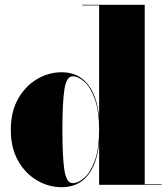

<svg xmlns="http://www.w3.org/2000/svg" viewBox="-20 -770 702 800"><path d="M653 -2.5V0H393V-174.5Q384 -86 344.8 -38Q305.5 10 237 10Q182.5 10 134 -18.5Q85.5 -47 55.2 -100.5Q25 -154 25 -229Q25 -304 55.2 -357.8Q85.5 -411.5 134 -440.2Q182.5 -469 237 -469Q305 -469 344.5 -420.5Q384 -372 393 -283V-747.5H323V-750H583V-2.5ZM393 -229Q393 -305.5 375.8 -355Q358.5 -404.5 332.8 -428.2Q307 -452 282.5 -452Q257 -452 248.5 -398.2Q240 -344.5 240 -229Q240 -113.5 248.5 -60.2Q257 -7 282.5 -7Q307 -7 332.8 -30.5Q358.5 -54 375.8 -103.2Q393 -152.5 393 -229Z"/></svg>

Font: Bodoni* 72pt Fatface
Style: Regular
Weight: 900
Version: Version 2.3